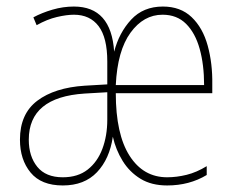

<svg xmlns="http://www.w3.org/2000/svg" viewBox="-20 -557 721 587"><path d="M478 -537Q532 -537 566 -504.5Q600 -472 615 -417.5Q630 -363 629 -299V-272H334Q334 -147 376 -81Q418 -15 491 -15Q520 -15 550.5 -22.5Q581 -30 612 -49V-22Q559 10 491 10Q443 10 409.5 -10.5Q376 -31 355 -65Q334 -99 325 -139Q315 -71 276.5 -30.5Q238 10 172 10Q106 10 73.5 -29.5Q41 -69 41 -130Q41 -209 94 -249Q147 -289 239 -295L308 -299V-369Q308 -442 281.5 -477Q255 -512 206 -512Q184 -512 154 -505Q124 -498 92 -480L82 -504Q108 -518 140.5 -527.5Q173 -537 206 -537Q320 -537 329 -399Q344 -457 381 -497Q418 -537 478 -537ZM477 -512Q419 -512 379 -457Q339 -402 334 -297H604Q604 -359 590.5 -407.5Q577 -456 549 -484Q521 -512 477 -512ZM239 -271Q68 -260 68 -130Q68 -79 94 -47Q120 -15 172 -15Q218 -15 248 -38.5Q278 -62 293 -102Q308 -142 308 -191V-275Z"/></svg>

Font: Noto Sans Devanagari UI Condensed Thin
Style: Regular
Weight: 100
Width: 3
Designer: Jelle Bosma - Monotype Design Team
Foundry: Monotype Imaging Inc.
Version: Version 2.004; ttfautohint (v1.8.4.7-5d5b)